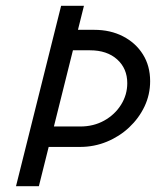

<svg xmlns="http://www.w3.org/2000/svg" viewBox="-20 -645 540 665"><path d="M35.4 0 191.7 -625H270.8L250 -541.7H306.2Q362.5 -541.7 406.2 -519.1Q450 -496.5 475 -456.6Q500 -416.7 500 -363.9Q500 -317.4 480.6 -276.4Q461.1 -235.4 427.4 -203.8Q393.8 -172.2 350 -154.2Q306.2 -136.1 256.9 -136.1H148.6L114.6 0ZM166.7 -206.9H258.3Q304.2 -206.9 341 -227.4Q377.8 -247.9 399.3 -282.3Q420.8 -316.7 420.8 -356.9Q420.8 -407.6 385.8 -439.2Q350.7 -470.8 291.7 -470.8H232.6Z"/></svg>

Font: Afacad
Style: Italic
Weight: 400
Italic angle: -14°
Designer: Kristian Moeller
Foundry: Dicotype
Version: Version 1.000